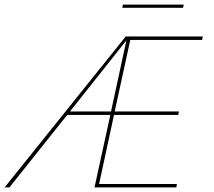

<svg xmlns="http://www.w3.org/2000/svg" viewBox="-50 -817 934 837"><path d="M751 -797 748 -783H483L486 -797ZM831 -643H518L450 -331H730L727 -316H447L382 -15H721L719 0H362L431 -316H243L-9 0H-30L498 -658H834ZM255 -331H434L501 -641Z"/></svg>

Font: EauTest Thin
Style: Italic
Weight: 250
Italic angle: -12°
Designer: Christian Thalmann (Catharsis Fonts)
Version: Version 0.001;PS 000.001;hotconv 1.0.88;makeotf.lib2.5.64775